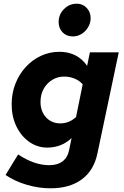

<svg xmlns="http://www.w3.org/2000/svg" viewBox="-20 -799 668 1038"><path d="M253 219Q189 219 124.5 200Q60 181 10 147L78 36Q165 94 246 94Q291 94 318.5 73Q346 52 354 11L367 -53Q342 -28 308 -14.5Q274 -1 236 -1Q182 -1 138 -32Q94 -63 68.5 -116Q43 -169 43 -235Q43 -294 63 -345.5Q83 -397 118.5 -436Q154 -475 201 -497Q248 -519 302 -519Q350 -519 388 -499.5Q426 -480 451 -443L466 -516H622L507 29Q488 122 422.5 170.5Q357 219 253 219ZM306 -132Q330 -132 351 -140.5Q372 -149 391 -166L427 -343Q410 -363 383.5 -374Q357 -385 327 -385Q291 -385 262 -367Q233 -349 216 -318.5Q199 -288 199 -248Q199 -197 229 -164.5Q259 -132 306 -132ZM374 -602Q340 -602 318.5 -624Q297 -646 297 -680Q297 -721 326 -750Q355 -779 395 -779Q427 -779 448.5 -756.5Q470 -734 470 -701Q470 -675 456.5 -652Q443 -629 421 -615.5Q399 -602 374 -602Z"/></svg>

Font: Red Hat Text VF
Style: Italic
Weight: 300
Italic angle: -12°
Designer: Pentagram, MCKL
Foundry: Pentagram, MCKL
Version: Version 1.023